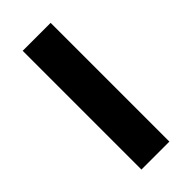

<svg xmlns="http://www.w3.org/2000/svg" viewBox="-226 -756 806 806"><g transform="rotate(-45 177.5 -352.5)"><path d="M94 0V-705H260V0Z"/></g></svg>

Font: Nunito Sans 6pt ExtraBold
Style: Regular
Weight: 800
Version: Version 3.101;gftools[0.9.27]